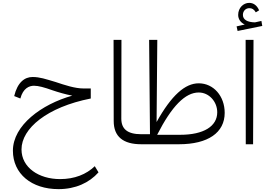

<svg xmlns="http://www.w3.org/2000/svg" viewBox="-20 -1006 1877 1339"><path d="M388 313C506 313 602 269 667 196L641 153C582 210 500 243 399 243C250 243 130 162 130 36C130 -110 308 -259 613 -319V-389H563C502 -389 431 -413 368 -434C297 -455 258 -469 207 -469C152 -469 102 -432 79 -336L122 -319C141 -391 184 -408 217 -408C248 -408 288 -397 347 -376C385 -363 440 -347 484 -339C270 -279 70 -132 70 45C70 206 200 313 388 313Z M965 0 984 -12V-58L965 -70C868 -70 826 -107 826 -179L827 -728H772L773 -162C773 -53 839 0 965 0Z M965 0H1228C1431 0 1547 -81 1547 -219C1547 -336 1469 -425 1366 -425C1271 -425 1176 -342 1072 -155L1077 -728H1020L1026 -70H965L946 -58V-12ZM1076 -66C1178 -266 1272 -361 1366 -361C1438 -361 1495 -297 1495 -223C1495 -125 1400 -66 1237 -66Z M1694 0H1745L1748 -728H1693ZM1630 -822 1637 -790 1809 -825 1803 -860 1758 -850C1705 -851 1674 -869 1674 -902C1674 -929 1693 -949 1719 -949C1737 -949 1751 -942 1764 -920L1787 -934C1772 -970 1746 -986 1718 -986C1678 -986 1641 -952 1641 -902C1641 -873 1658 -848 1687 -835Z"/></svg>

Font: Wafeq Light
Style: Regular
Weight: 300
Designer: Rasmus Andersson & Azza Alameddine
Foundry: Google & TypeTogether
Version: Version 3.000;January 28, 2025;FontCreator 15.0.0.3014 64-bi